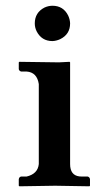

<svg xmlns="http://www.w3.org/2000/svg" viewBox="-20 -653 356 674"><path d="M226.1 -434.1V-77.1Q226.1 -37.6 258.8 -33.7Q264.2 -33.2 269 -33.2H288.1Q294.9 -31.2 295.9 -23.9V-1L293.9 1Q293 1 173.8 -1L47.9 1L45.9 -1V-23.9Q47.4 -32.2 54.2 -33.2H73.2Q112.8 -42.5 116.2 -77.1V-357.9Q109.9 -399.4 73.2 -401.9H54.2Q47.4 -403.8 45.9 -410.2V-434.1L47.9 -436Q48.8 -436 187 -434.1L224.1 -436ZM102.1 -570.8Q102.1 -608.9 136.2 -626.5Q149.9 -632.8 164.1 -632.8Q202.1 -632.8 219.2 -598.6Q225.6 -585 226.1 -570.8Q226.1 -532.7 191.4 -515.6Q177.7 -509.3 164.1 -508.8Q126 -508.8 108.4 -543.5Q102.1 -556.6 102.1 -570.8Z"/></svg>

Font: Linux Libertine O
Style: Semibold
Weight: 700
Designer: Philipp H. Poll
Foundry: Philipp H. Poll
Version: Version 5.0.0